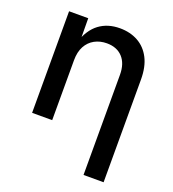

<svg xmlns="http://www.w3.org/2000/svg" viewBox="-136 -653 868 961"><g transform="rotate(20 297.5 -172.0)"><path d="M176.8 -318.8V0H69.8V-541H171.9L172.9 -408.2H159.7Q183.6 -481 229 -514.6Q274.4 -548.3 338.9 -548.3Q394 -548.3 436 -524.9Q478 -501.5 501.5 -455.8Q524.9 -410.2 524.9 -342.8V204.1H418V-329.1Q418 -388.7 387.5 -421.9Q356.9 -455.1 303.2 -455.1Q267.1 -455.1 238.3 -439.5Q209.5 -423.8 193.1 -393.6Q176.8 -363.3 176.8 -318.8Z"/></g></svg>

Font: Inter 17pt Medium
Style: Regular
Weight: 500
Version: Version 4.001;git-66647c0bb